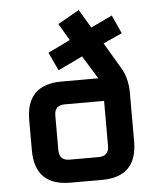

<svg xmlns="http://www.w3.org/2000/svg" viewBox="-54 -805 696 851"><g transform="rotate(-5 294.5 -379.5)"><path d="M67 -158V-292Q67 -450 225 -450H388L325 -553L216 -501L178 -582L277 -630L233 -705L328 -759L377 -677L472 -722L509 -640L425 -602L496 -482Q522 -436 522 -374V-158Q522 0 365 0H225Q67 0 67 -158ZM184 -148Q184 -102 230 -102H359Q405 -102 405 -148V-348H230Q184 -348 184 -302Z"/></g></svg>

Font: Oxanium ExtraLight SemiBold
Style: Regular
Weight: 600
Version: Version 2.000